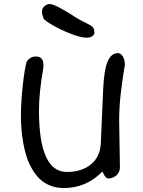

<svg xmlns="http://www.w3.org/2000/svg" viewBox="-20 -932 722 967"><path d="M415.5 -742.2Q385.7 -742.2 333.7 -762.9Q281.7 -783.7 241.9 -807.1Q202.1 -830.6 199.2 -839.4Q191.4 -859.9 191.4 -874.5Q191.4 -890.1 203.9 -900.9Q216.3 -911.6 230.5 -911.6Q238.8 -911.6 252.9 -906Q267.1 -900.4 284.9 -890.6Q302.7 -880.9 315.4 -873.3Q328.1 -865.7 345 -855Q361.8 -844.2 362.3 -843.8Q381.8 -832 402.6 -821.8Q423.3 -811.5 433.3 -805.9Q443.4 -800.3 448.7 -793.5Q455.6 -783.7 455.6 -766.6Q455.6 -758.3 445.6 -750.2Q435.5 -742.2 415.5 -742.2ZM300.8 15.1Q264.2 15.1 233.4 2.9Q202.6 -9.3 180.9 -30Q159.2 -50.8 142.1 -80.1Q125 -109.4 114.5 -141.1Q104 -172.9 97.4 -210Q90.8 -247.1 88.1 -280.8Q85.4 -314.5 85.4 -349.6Q85.4 -408.2 92.8 -483.6Q100.1 -559.1 111.3 -611.3Q114.3 -626 127.9 -636.7Q141.6 -647.5 160.2 -647.5Q198.7 -647.5 198.7 -605Q198.7 -591.3 196.8 -581.1Q176.3 -463.9 176.3 -375.5Q176.3 -65.9 316.4 -65.9Q392.1 -65.9 438.5 -104.5Q484.9 -143.1 487.8 -210.9L499.5 -480.5Q503.9 -580.1 522.2 -622.3Q540.5 -664.6 573.2 -664.6Q588.9 -664.6 598.9 -647.5Q608.9 -630.4 608.9 -605Q608.9 -602.1 601.8 -560.8Q594.7 -519.5 587.4 -453.6Q580.1 -387.7 580.1 -325.7Q580.1 -290.5 582 -210.2Q584 -129.9 584 -91.3Q584 -64 566.2 -48.6Q548.3 -33.2 524.9 -33.2Q521.5 -33.2 518.1 -35.2Q514.6 -37.1 512.2 -39.8Q509.8 -42.5 506.8 -47.1Q503.9 -51.8 502.4 -54.7Q501 -57.6 498.8 -62.5Q496.6 -67.4 496.1 -68.4Q415 15.1 300.8 15.1Z"/></svg>

Font: Short Stack
Style: Regular
Weight: 400
Designer: James Grieshaber
Foundry: James Grieshaber
Version: Version 1.002